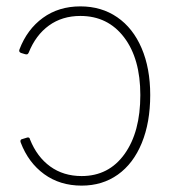

<svg xmlns="http://www.w3.org/2000/svg" viewBox="-20 -572 541 602"><path d="M45 -125 44 -129Q44 -135 50 -136L63 -140Q65 -141 68 -141Q73 -141 74 -135Q96 -80 137.5 -50Q179 -20 236 -20Q321 -20 370.5 -89Q420 -158 420 -274Q420 -388 369 -455Q318 -522 232 -522Q175 -522 133.5 -492Q92 -462 70 -407Q68 -403 66 -402Q64 -401 59 -402L46 -406Q38 -409 41 -417Q65 -480 114.5 -516Q164 -552 232 -552Q298 -552 347.5 -518Q397 -484 424 -421Q451 -358 451 -274Q451 -188 424.5 -123.5Q398 -59 349.5 -24.5Q301 10 236 10Q168 10 118.5 -26Q69 -62 45 -125Z"/></svg>

Font: LINE Seed Sans TH App Thin
Style: Regular
Weight: 250
Designer: Dalton Maag Ltd | Thai characters by Cadson Demak Co.,Ltd.
Foundry: Dalton Maag Ltd
Version: Version 1.003